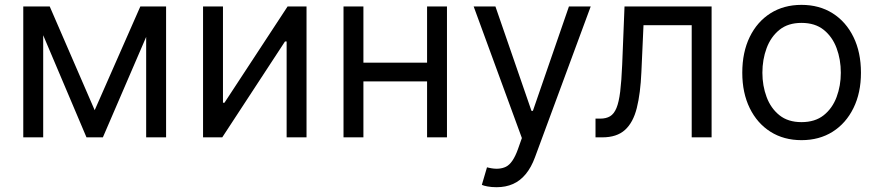

<svg xmlns="http://www.w3.org/2000/svg" viewBox="-20 -573 3663 801"><path d="M340.8 0 109.4 -545.9H187.5L375 -113.3L565.4 -545.9H644.5L409.2 0ZM77.1 0V-545.9H160.2V0ZM589.8 0V-545.9H672.9V0Z M1258.8 0H1175.8V-399.9H1168.9L907.2 0H827.1V-545.9H910.2V-144.5H916.5L1179.7 -545.9H1258.8Z M1780.3 -311.5V-233.4H1476.6V-311.5ZM1496.1 -545.9V0H1413.1V-545.9ZM1844.7 -545.9V0H1761.7V-545.9Z M2051.8 208Q2030.3 208 2013.7 204.8Q1997.1 201.7 1990.2 198.2L2011.7 125L2020 127Q2062 136.7 2090.8 122.6Q2119.6 108.4 2140.6 49.8L2157.2 2.9L1956.1 -545.9H2046.9L2197.3 -110.4H2203.1L2353.5 -545.9H2444.3L2211.9 83Q2196.3 125.5 2173.3 153.3Q2150.4 181.2 2120.1 194.6Q2089.8 208 2051.8 208Z M2464.4 0V-78.1H2483.9Q2508.8 -78.1 2525.1 -87.9Q2541.5 -97.7 2551.8 -122.3Q2562 -147 2567.4 -190.9Q2572.8 -234.9 2575.7 -303.7L2585.4 -545.9H2948.7V0H2865.7V-467.8H2664.6L2655.8 -272.5Q2651.9 -183.1 2636.7 -122.6Q2621.6 -62 2587.4 -31Q2553.2 0 2492.7 0Z M3323.7 11.7Q3250 11.7 3194.3 -23.4Q3138.7 -58.6 3107.7 -122.1Q3076.7 -185.5 3076.7 -269.5Q3076.7 -355 3107.7 -418.7Q3138.7 -482.4 3194.3 -517.6Q3250 -552.7 3323.7 -552.7Q3397.9 -552.7 3453.6 -517.6Q3509.3 -482.4 3540.5 -418.7Q3571.8 -355 3571.8 -269.5Q3571.8 -185.5 3540.5 -122.1Q3509.3 -58.6 3453.6 -23.4Q3397.9 11.7 3323.7 11.7ZM3323.7 -63.5Q3380.4 -63.5 3416.5 -92.3Q3452.6 -121.1 3470.2 -168.2Q3487.8 -215.3 3487.8 -269.5Q3487.8 -324.7 3470.2 -372.1Q3452.6 -419.4 3416.5 -448.5Q3380.4 -477.5 3323.7 -477.5Q3267.6 -477.5 3231.7 -448.5Q3195.8 -419.4 3178.2 -372.1Q3160.6 -324.7 3160.6 -269.5Q3160.6 -215.3 3178.2 -168.2Q3195.8 -121.1 3231.7 -92.3Q3267.6 -63.5 3323.7 -63.5Z"/></svg>

Font: GitLab Sans
Style: Regular
Weight: 400
Designer: Rasmus Andersson
Foundry: Modifications by GitLab B.V., manufactured by rsms
Version: Version 4.000;git-c8fb6b7